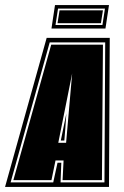

<svg xmlns="http://www.w3.org/2000/svg" viewBox="-56 -741 491 761"><path d="M-36 0 129 -591H379L376 0ZM-14 -18H155L172 -96H187L184 -18H358L361 -573H141ZM-3 -27 147 -564H352L348 -27H192L196 -105H164L148 -27ZM175 -175H206L230 -450ZM185 -184 207 -291Q206 -276 204.5 -256Q203 -236 203 -233L199 -184ZM148 -628 162 -721H376L362 -628ZM164 -642H350L360 -707H174ZM172 -649 180 -700H352L344 -649Z"/></svg>

Font: Alumni Sans Collegiate One SC
Style: Italic
Weight: 400
Italic angle: -8°
Designer: Robert E. Leuschke
Foundry: Robert E. Leuschke
Version: Version 1.100